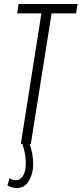

<svg xmlns="http://www.w3.org/2000/svg" viewBox="-20 -720 408 960"><path d="M17 207 28 171Q44 181 60 181Q82 181 95.5 158.5Q109 136 109 95Q109 71 104.5 47.5Q100 24 92 0H84L187 -653H66L73 -700H368L360 -653H238L134 0H128Q136 22 141 48Q146 74 146 100Q146 147 125 183.5Q104 220 64 220Q51 220 39.5 217Q28 214 17 207Z"/></svg>

Font: Georama Condensed Light
Style: Italic
Weight: 300
Width: 3
Italic angle: -9°
Designer: Jean-Baptiste Levee
Foundry: Production Type
Version: Version 1.000